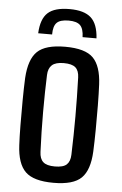

<svg xmlns="http://www.w3.org/2000/svg" viewBox="-55 -818 549 866"><g transform="rotate(5 219.5 -385.5)"><path d="M220 8Q130 8 93 -28Q56 -64 52 -148Q50 -184 49.5 -239Q49 -294 49.5 -351.5Q50 -409 52 -452Q57 -537 94 -572.5Q131 -608 220 -608Q311 -608 347 -571.5Q383 -535 387 -452Q389 -412 389.5 -357.5Q390 -303 389.5 -247.5Q389 -192 387 -148Q383 -64 346.5 -28Q310 8 220 8ZM220 -66Q258 -66 273.5 -80.5Q289 -95 290 -125Q293 -215 293 -299.5Q293 -384 290 -475Q289 -506 273 -520Q257 -534 220 -534Q183 -534 166.5 -519Q150 -504 149 -474Q146 -398 146 -307Q146 -216 150 -126Q151 -95 167 -80.5Q183 -66 220 -66ZM93 -658H156Q156 -696 171.5 -711.5Q187 -727 225 -727Q262 -727 277.5 -711.5Q293 -696 294 -658H357Q353 -723 322 -751Q291 -779 225 -779Q157 -779 126.5 -751Q96 -723 93 -658Z"/></g></svg>

Font: Big Shoulders Text SemiBold
Style: Regular
Weight: 600
Designer: Patric King
Foundry: XO Type Co
Version: Version 1.000; ttfautohint (v1.8.2)